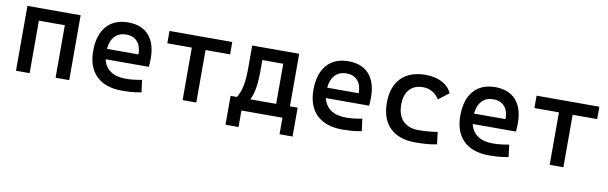

<svg xmlns="http://www.w3.org/2000/svg" viewBox="-45 -952 4778 1509"><g transform="rotate(10 2344.0 -197.5)"><path d="M80.6 0V-517.6H505.4V0H396.5V-418.9H189.5V0Z M927.7 9.8Q794.9 9.8 722.9 -59.8Q650.9 -129.4 650.9 -259.8Q650.9 -386.7 712.2 -457Q773.4 -527.3 884.8 -527.3Q990.7 -527.3 1048.8 -463.4Q1106.9 -399.4 1106.9 -278.3Q1106.9 -242.7 1104 -211.4H758.8Q772.5 -150.9 818.8 -119.4Q865.2 -87.9 939.5 -87.9Q972.7 -87.9 1004.4 -91.6Q1036.1 -95.2 1068.8 -101.6L1081.5 -3.9Q1034.7 4.9 996.1 7.3Q957.5 9.8 927.7 9.8ZM885.7 -430.7Q828.6 -430.7 794.7 -394.8Q760.7 -358.9 754.4 -293.5H1006.3Q1006.3 -359.4 974.4 -395Q942.4 -430.7 885.7 -430.7Z M1410.2 0V-418.9H1214.4V-517.6H1715.3V-418.9H1519.5V0Z M1775.9 131.8V-98.6H1826.7Q1852.1 -139.6 1863.3 -196.5Q1874.5 -253.4 1874.5 -329.1V-517.6H2249.5V-98.6H2311V131.8H2207V0H1879.9V131.8ZM1972.7 -323.7Q1972.7 -253.4 1963.6 -197.5Q1954.6 -141.6 1933.6 -98.6H2139.6V-418.9H1972.7Z M2685.5 9.8Q2552.7 9.8 2480.7 -59.8Q2408.7 -129.4 2408.7 -259.8Q2408.7 -386.7 2470 -457Q2531.2 -527.3 2642.6 -527.3Q2748.5 -527.3 2806.6 -463.4Q2864.7 -399.4 2864.7 -278.3Q2864.7 -242.7 2861.8 -211.4H2516.6Q2530.3 -150.9 2576.7 -119.4Q2623 -87.9 2697.3 -87.9Q2730.5 -87.9 2762.2 -91.6Q2793.9 -95.2 2826.7 -101.6L2839.4 -3.9Q2792.5 4.9 2753.9 7.3Q2715.3 9.8 2685.5 9.8ZM2643.6 -430.7Q2586.4 -430.7 2552.5 -394.8Q2518.6 -358.9 2512.2 -293.5H2764.2Q2764.2 -359.4 2732.2 -395Q2700.2 -430.7 2643.6 -430.7Z M3266.6 9.8Q3136.7 9.8 3065.7 -59.8Q2994.6 -129.4 2994.6 -259.8Q2994.6 -386.7 3063.2 -457Q3131.8 -527.3 3258.8 -527.3Q3335 -527.3 3389.6 -498.5Q3444.3 -469.7 3467.8 -417.5L3384.8 -354Q3363.3 -389.2 3329.3 -408.7Q3295.4 -428.2 3254.9 -428.2Q3185.5 -428.2 3147 -385.5Q3108.4 -342.8 3108.4 -264.6Q3108.4 -179.2 3152.6 -134.3Q3196.8 -89.4 3278.3 -89.4Q3316.4 -89.4 3354.2 -92.8Q3392.1 -96.2 3428.2 -102.1L3439.9 -4.9Q3398.4 3.9 3354 6.8Q3309.6 9.8 3266.6 9.8Z M3857.4 9.8Q3724.6 9.8 3652.6 -59.8Q3580.6 -129.4 3580.6 -259.8Q3580.6 -386.7 3641.8 -457Q3703.1 -527.3 3814.5 -527.3Q3920.4 -527.3 3978.5 -463.4Q4036.6 -399.4 4036.6 -278.3Q4036.6 -242.7 4033.7 -211.4H3688.5Q3702.1 -150.9 3748.5 -119.4Q3794.9 -87.9 3869.1 -87.9Q3902.3 -87.9 3934.1 -91.6Q3965.8 -95.2 3998.5 -101.6L4011.2 -3.9Q3964.4 4.9 3925.8 7.3Q3887.2 9.8 3857.4 9.8ZM3815.4 -430.7Q3758.3 -430.7 3724.4 -394.8Q3690.4 -358.9 3684.1 -293.5H3936Q3936 -359.4 3904.1 -395Q3872.1 -430.7 3815.4 -430.7Z M4339.8 0V-418.9H4144V-517.6H4645V-418.9H4449.2V0Z"/></g></svg>

Font: Caskaydia Cove Medium
Style: Regular
Weight: 500
Monospace: yes
Designer: Aaron Bell
Foundry: Saja Typeworks
Version: Version 4.300; ttfautohint (v1.8.3)